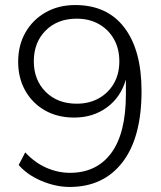

<svg xmlns="http://www.w3.org/2000/svg" viewBox="-20 -733 640 761"><path d="M256 8Q202 8 145.5 -15.5Q89 -39 54 -79L80 -129Q118 -88 164 -68Q210 -48 257 -48Q363 -48 421 -126.5Q479 -205 479 -360V-418Q459 -348 404 -307.5Q349 -267 274 -267Q208 -267 158 -295.5Q108 -324 80 -374Q52 -424 52 -488Q52 -554 81 -604.5Q110 -655 161 -684Q212 -713 278 -713Q405 -713 473 -623.5Q541 -534 541 -372Q541 -188 465.5 -90Q390 8 256 8ZM284 -322Q334 -322 372 -343.5Q410 -365 431.5 -402.5Q453 -440 453 -490Q453 -540 431.5 -578Q410 -616 372 -637.5Q334 -659 284 -659Q208 -659 161 -612Q114 -565 114 -490Q114 -416 161 -369Q208 -322 284 -322Z"/></svg>

Font: Mulish Light
Style: Regular
Weight: 300
Designer: Vernon Adams
Foundry: Vernon Adams
Version: Version 3.603; ttfautohint (v1.8.3)